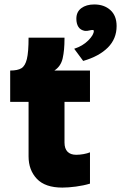

<svg xmlns="http://www.w3.org/2000/svg" viewBox="-20 -851 549 871"><path d="M262.8 0Q185 0 147.3 -39.7Q109.6 -79.4 109.6 -141.6V-389H26.2V-531Q60.4 -531 77.4 -541.6Q94.4 -552.2 102 -583.5Q109.6 -614.8 109.6 -680H272.6Q272.6 -678 272.6 -675Q272.6 -623.4 264.4 -586.8Q256.2 -550.2 226.6 -531H388.2V-389H272.6V-204.4Q272.6 -176.8 286.3 -162.8Q300 -148.8 325.6 -148.8Q341.6 -148.8 358.9 -151.9Q376.2 -155 388.2 -160V-18Q359.2 -9.2 324.4 -4.6Q289.6 0 262.8 0ZM405.6 -710.8Q405.6 -715 400.2 -715Q394.8 -715 388.4 -713.4Q374.6 -709.8 365.4 -710.8Q345 -714.4 335.7 -728.9Q326.4 -743.4 326.4 -766.2Q326.4 -797.2 348.9 -814Q371.4 -830.8 407.6 -830.8Q452.4 -830.8 480.7 -805.3Q509 -779.8 509 -732.8Q509 -675 469.2 -635.2Q429.4 -595.4 357.4 -574.6L316.6 -629.8Q355.2 -642.2 380.4 -667.5Q405.6 -692.8 405.6 -710.8Z"/></svg>

Font: Easer Grotesk Variable
Style: Regular
Weight: 400
Designer: Boardeaser, Bonnie Shaver-Troup, Thomas Jockin
Foundry: Lexend
Version: Version 1.001;Glyphs 3.1.2 (3151)